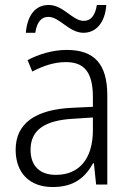

<svg xmlns="http://www.w3.org/2000/svg" viewBox="-20 -743 528 773"><path d="M84 -611H122C129 -657 148 -675 175 -675C220 -675 258 -611 316 -611C367 -611 403 -652 408 -723H370C363 -678 344 -659 317 -659C272 -659 235 -723 176 -723C122 -723 90 -681 84 -611ZM249 -542C192 -542 137 -525 91 -501L110 -455C156 -479 200 -493 245 -493C318 -493 354 -454 354 -352V-313L270 -309C122 -302 43 -246 43 -140C43 -49 97 10 192 10C279 10 323 -29 355 -86H358L367 0H412V-359C412 -485 360 -542 249 -542ZM277 -265 354 -270V-216C353 -105 300 -39 205 -39C142 -39 103 -73 103 -140C103 -219 159 -259 277 -265Z"/></svg>

Font: Noto Sans Bengali SemiCondensed Light
Style: Regular
Weight: 300
Width: 4
Designer: Joana Ranito - Universal Thirst; Jelle Bosma - Monotype Design Team
Foundry: Universal Thirst ehf.
Version: Version 3.000